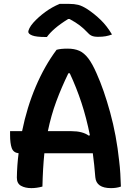

<svg xmlns="http://www.w3.org/2000/svg" viewBox="-20 -961 690 991"><path d="M199 2Q169 10 142 10Q110 10 88.5 -2Q67 -14 67 -44Q68 -108 76 -170Q49 -173 40.5 -197Q32 -221 32 -264V-284H94Q119 -407 164.5 -514Q210 -621 272 -704Q293 -710 329 -710Q364 -710 389 -699Q414 -688 435.5 -660Q457 -632 479 -581Q516 -499 548.5 -381Q581 -263 595 -131Q599 -99 601 -65Q603 -31 604 2Q593 6 580 8Q567 10 553 10Q477 10 472 -46Q467 -111 459 -170H209Q201 -92 199 2ZM349 -284Q406 -284 438 -261L444 -263Q426 -353 400.5 -430.5Q375 -508 340 -583H333Q297 -509 270.5 -437.5Q244 -366 227 -284ZM288 -941H336Q363 -941 383.5 -936Q404 -931 432 -913Q468 -889 500 -858Q532 -827 558 -783Q542 -777 525.5 -774Q509 -771 486 -771Q464 -771 452 -777Q440 -783 429 -796Q412 -814 392 -829.5Q372 -845 339 -863H332Q290 -837 263.5 -814Q237 -791 222 -770H216Q167 -770 146.5 -778Q126 -786 126 -797Q126 -803 132 -815.5Q138 -828 152 -844Q178 -873 213.5 -899Q249 -925 288 -941Z"/></svg>

Font: Recursive Sn Csl St SmB
Style: Regular
Weight: 600
Version: Version 1.079;hotconv 1.0.112;makeotfexe 2.5.65598; ttfautoh